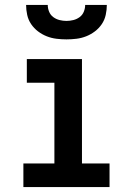

<svg xmlns="http://www.w3.org/2000/svg" viewBox="-20 -760 540 780"><path d="M75 0V-96H201V-424H89V-520H313V-96H425V0ZM250 -600Q230 -600 209.5 -602.5Q189 -605 170 -612.5Q151 -620 134.5 -632.5Q118 -645 106.5 -662Q95 -679 90.5 -699.5Q86 -720 86 -740H174Q174 -726 179.5 -712.5Q185 -699 196.5 -690.5Q208 -682 222 -678.5Q236 -675 250 -675Q264 -675 278 -678.5Q292 -682 303.5 -690.5Q315 -699 320.5 -712.5Q326 -726 326 -740H414Q414 -720 409.5 -699.5Q405 -679 393.5 -662Q382 -645 365.5 -632.5Q349 -620 330 -612.5Q311 -605 290.5 -602.5Q270 -600 250 -600Z"/></svg>

Font: Iosevka Curly
Style: Bold
Weight: 700
Monospace: yes
Designer: Belleve Invis
Foundry: Belleve Invis
Version: Version 22.1.2; ttfautohint (v1.8.4)